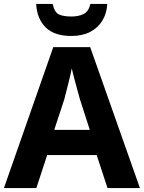

<svg xmlns="http://www.w3.org/2000/svg" viewBox="-20 -957 732 977"><path d="M527 0 472 -168H220L165 0H0L251 -717H439L692 0ZM387 -451Q383 -466 374.5 -496Q366 -526 358 -557.5Q350 -589 345 -609Q341 -586 333.5 -556Q326 -526 319 -498Q312 -470 307 -451L256 -296H437ZM526 -937Q523 -888 500.5 -851.5Q478 -815 438.5 -794.5Q399 -774 343 -774Q256 -774 212 -818Q168 -862 164 -937H248Q257 -895 279 -884Q301 -873 344 -873Q379 -873 405 -885.5Q431 -898 440 -937Z"/></svg>

Font: Noto Sans Lao
Style: Bold
Weight: 700
Designer: Monotype Design Team
Foundry: Monotype Imaging Inc.
Version: Version 2.003